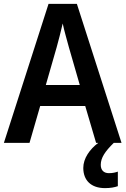

<svg xmlns="http://www.w3.org/2000/svg" viewBox="-20 -736 647 989"><path d="M475 0H486C442 33 409 80 409 129C409 192 448 233 521 233C549 233 570 229 587 223V148C576 152 561 156 541 156C515 156 499 141 499 113C499 77 521 44 566 0H606L376 -716H230L0 0H132L187 -190H419ZM335 -492 391 -298H216L272 -493C279 -519 295 -578 303 -615C310 -580 326 -526 335 -492Z"/></svg>

Font: Noto Sans Gurmukhi SemiCondensed SemiBold
Style: Regular
Weight: 600
Width: 4
Designer: Jelle Bosma - Monotype Design Team
Foundry: Monotype Imaging Inc.
Version: Version 2.004